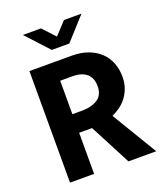

<svg xmlns="http://www.w3.org/2000/svg" viewBox="-149 -920 869 1019"><g transform="rotate(-20 285.5 -411.0)"><path d="M69 -630H308Q361 -630 401.5 -614.5Q442 -599 469 -572.5Q496 -546 509.5 -510.5Q523 -475 523 -434Q523 -396 511.5 -366.5Q500 -337 482.5 -315.5Q465 -294 443.5 -279.5Q422 -265 402 -256L556 0H399L278 -232H205V0H69ZM205 -337H259Q313 -337 347.5 -359Q382 -381 382 -432Q382 -477 354.5 -501.5Q327 -526 274 -526H205ZM318 -695H219L102 -822H204L269 -752L334 -822H433Z"/></g></svg>

Font: Ek Mukta
Style: Bold
Weight: 700
Designer: Girish Dalvi and Yashodeep Gholap
Foundry: Ek Type
Version: Version 2.538;PS 1.002;hotconv 16.6.51;makeotf.lib2.5.65220;